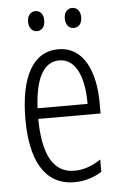

<svg xmlns="http://www.w3.org/2000/svg" viewBox="-52 -745 503 792"><g transform="rotate(-5 199.5 -348.5)"><path d="M91 -666C91 -640 105 -624 125 -624C144 -624 158 -639 158 -666C158 -692 144 -707 125 -707C105 -707 91 -691 91 -666ZM243 -666C243 -640 257 -624 277 -624C297 -624 311 -639 311 -666C311 -692 296 -707 277 -707C258 -707 243 -692 243 -666ZM205 -542C98 -542 45 -438 45 -265C45 -102 98 10 224 10C267 10 305 -2 338 -23V-74C301 -49 265 -37 228 -37C141 -37 99 -115 98 -263H356V-305C356 -432 313 -542 205 -542ZM205 -496C277 -496 307 -410 306 -307H99C105 -435 143 -496 205 -496Z"/></g></svg>

Font: Noto Sans Thai Looped ExtraCondensed Light
Style: Regular
Weight: 300
Width: 2
Designer: Sasikarn Vongin, Ben Mitchell
Foundry: The Fontpad Ltd
Version: Version 1.001